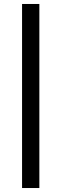

<svg xmlns="http://www.w3.org/2000/svg" viewBox="-20 -830 309 966"><path d="M91 -810V116H178V-810Z"/></svg>

Font: Argentum Sans
Style: Regular
Weight: 400
Designer: Julieta Ulanovsky
Foundry: Julieta Ulanovsky
Version: Version 5.001;March 29, 2019;FontCreator 11.5.0.2425 64-bit